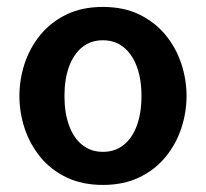

<svg xmlns="http://www.w3.org/2000/svg" viewBox="-20 -516 585 546"><path d="M272.6 -401.5Q306.8 -401.5 331.2 -382Q355.7 -362.4 369 -326.8Q382.3 -291.3 382.3 -242.9Q382.3 -194.7 369.2 -159Q356.1 -123.3 331.6 -103.8Q307.1 -84.2 272.6 -84.2Q238.5 -84.2 214 -103.8Q189.5 -123.3 176.4 -159Q163.3 -194.7 163.3 -242.9Q163.3 -291.3 176.4 -326.8Q189.5 -362.4 214 -382Q238.5 -401.5 272.6 -401.5ZM272.6 -496.3Q213.1 -496.3 168.7 -474.6Q124.3 -452.9 94.6 -416.6Q64.9 -380.2 50 -335.1Q35.2 -290 35.2 -242.9Q35.2 -196.2 50 -151.1Q64.9 -106 94.6 -69.6Q124.3 -33.2 168.9 -11.7Q213.5 9.9 272.6 9.9Q331.7 9.9 376.3 -11.7Q420.9 -33.2 450.7 -69.6Q480.6 -106 495.5 -151.1Q510.5 -196.2 510.5 -242.9Q510.5 -290 495.5 -335.1Q480.6 -380.2 450.7 -416.6Q420.9 -452.9 376.5 -474.6Q332 -496.3 272.6 -496.3Z"/></svg>

Font: Estedad-VF-FD Black
Style: Regular
Weight: 900
Designer: Amin Abedi
Version: Version 4.000